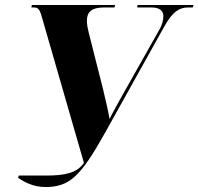

<svg xmlns="http://www.w3.org/2000/svg" viewBox="-20 -734 797 771"><path d="M53 -20C77 -3 114 17 162 17C257 17 302 -23 398 -194L640 -628C674 -689 701 -704 736 -704H754L757 -714H532L531 -704H588C621 -704 636 -691 636 -669C636 -655 632 -635 620 -615L461 -333C445 -302 430 -278 420 -256C415 -285 405 -330 393 -379L336 -604C332 -620 329 -636 329 -651C329 -686 348 -704 397 -704H440L442 -714H108L106 -704H117C137 -704 141 -692 152 -652L317 -80C289 -39 241 -29 163 -29H55Z"/></svg>

Font: Noto Serif Display SemiCondensed ExtraBold
Style: Italic
Weight: 800
Width: 4
Italic angle: -12°
Designer: Monotype Design Team
Foundry: Monotype Imaging Inc.
Version: Version 2.009